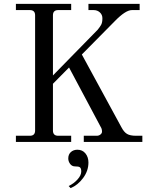

<svg xmlns="http://www.w3.org/2000/svg" viewBox="-20 -732 796 990"><path d="M332 85Q332 64 345.5 52Q359 40 379 40Q405 40 420.5 59Q436 78 436 106Q436 149 408.5 186Q381 223 344 238L334 227Q360 215 379.5 193.5Q399 172 399 152Q399 135 391 130Q385 126 367 126Q351 126 341.5 113Q332 100 332 85ZM62 0V-32H134Q161 -32 161 -59V-653Q161 -680 134 -680H62V-712H347V-680H280Q253 -680 253 -653V-343L484 -579Q490 -587 494.5 -593Q499 -599 502 -605Q505 -611 506.5 -619Q508 -627 508 -638Q508 -656 495 -668Q482 -680 463 -680H436V-712H700V-680H660Q627 -680 570 -621L402 -451L606 -76Q619 -51 635 -41.5Q651 -32 681 -32H714V0H412V-32H479Q490 -32 498 -38.5Q506 -45 506 -53Q506 -68 499 -78L336 -384L253 -300V-59Q253 -32 280 -32H347V0Z"/></svg>

Font: Old Standard TT
Style: Regular
Weight: 400
Designer: Alexey Kryukov <alexios@thessalonica.org.ru>
Version: Version 1.0